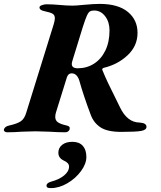

<svg xmlns="http://www.w3.org/2000/svg" viewBox="-50 -677 828 987"><path d="M-30 -11Q-26 -27 -2 -32Q39 -41 57.5 -54Q76 -67 85 -98L226 -552Q232 -572 232 -583Q232 -599 221 -606Q210 -613 181 -619Q153 -624 153 -639Q153 -646 165.5 -650.5Q178 -655 190 -655Q220 -655 264 -651Q273 -650 290.5 -649Q308 -648 322 -648Q341 -648 379 -652Q434 -657 462 -657Q557 -657 607 -616Q657 -575 657 -508Q657 -441 606 -393Q555 -345 482 -328Q472 -323 477 -315Q501 -256 543 -174L567 -125Q604 -48 667 -47Q703 -45 703 -25Q703 -9 676 -4Q649 1 573 1Q502 1 466.5 -22.5Q431 -46 416 -88Q380 -183 357 -265Q345 -300 318 -300Q301 -300 294 -280L238 -100Q234 -88 234 -76Q234 -58 247.5 -48.5Q261 -39 292 -32Q302 -30 306 -25.5Q310 -21 308 -12Q302 3 285 3Q247 3 203 0Q149 -2 132 -2Q112 -2 62 0Q23 3 -14 3Q-21 3 -26 -1Q-31 -5 -30 -11ZM513 -521Q513 -564 490.5 -593.5Q468 -623 434 -623Q420 -623 412 -618Q404 -613 396 -595Q388 -577 375 -536L322 -364Q319 -355 319 -348Q319 -326 350 -326Q396 -326 433 -349.5Q470 -373 491.5 -417Q513 -461 513 -521ZM189 277Q189 264 212 257Q254 246 279.5 225Q305 204 305 179Q305 160 277 148Q250 135 250 108Q250 83 269.5 67.5Q289 52 322 52Q357 52 375.5 72.5Q394 93 394 130Q394 165 366.5 202.5Q339 240 296.5 265Q254 290 211 290Q199 290 194 287Q189 284 189 277Z"/></svg>

Font: EB Garamond
Style: Bold Italic
Weight: 700
Italic angle: -17.2°
Designer: Georg Duffner and Octavio Pardo
Foundry: Georg Duffner
Version: Version 1.000